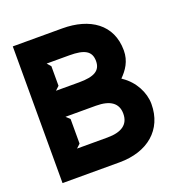

<svg xmlns="http://www.w3.org/2000/svg" viewBox="-109 -667 704 755"><g transform="rotate(-20 243.0 -290.0)"><path d="M26 -4H265C382 -4 461 -69 461 -177C461 -225 434 -277 388 -308L384 -311C409 -336 431 -367 431 -412C431 -521 348 -576 233 -576H26ZM126 -112 142 -127V-230L126 -245H253C313 -245 344 -223 344 -179C344 -134 313 -112 253 -112ZM126 -354 142 -369V-451L128 -467H223C286 -467 314 -452 314 -410C314 -370 286 -354 223 -354Z"/></g></svg>

Font: Charger EcoBold
Style: Bold
Weight: 1000
Designer: Jasper
Foundry: Cannot Into Space Fonts
Version: Version 1.1